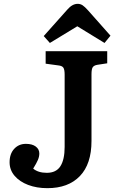

<svg xmlns="http://www.w3.org/2000/svg" viewBox="-20 -967 608 1001"><path d="M227 14Q171 14 126.5 -3Q82 -20 56 -50.5Q30 -81 30 -121Q30 -165 54 -191Q78 -217 115 -217Q148 -217 166.5 -203Q185 -189 185 -167Q185 -151 178 -134Q171 -117 153 -88Q179 -66 224 -66Q273 -66 295 -100.5Q317 -135 317 -201V-578Q317 -604 310.5 -614Q304 -624 284 -626L218 -635V-700H539V-637L487 -629Q470 -626 463.5 -616.5Q457 -607 457 -579V-232Q457 -112 396.5 -49Q336 14 227 14ZM240 -743 208 -779 331 -917Q357 -947 385 -947Q399 -947 410.5 -939.5Q422 -932 439 -913L556 -781L525 -743L383 -830Z"/></svg>

Font: Literata SemiBold
Style: Regular
Weight: 600
Designer: Latin by Veronika Burian and Jose Scaglione. Greek by Irene Vlachou. Cyrillic by Vera Evstafieva.
Foundry: TypeTogether
Version: Version 3.103; ttfautohint (v1.8.4.7-5d5b);gftools[0.9.29]